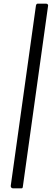

<svg xmlns="http://www.w3.org/2000/svg" viewBox="-20 -867 301 1052"><path d="M52 165Q45 165 41.5 160.5Q38 156 39 150L177 -837Q179 -843 181 -845Q183 -847 188 -847H232Q239 -847 242 -842.5Q245 -838 243 -832L105 157Q104 162 102.5 163.5Q101 165 95 165Z"/></svg>

Font: Libre Franklin
Style: Italic
Weight: 400
Italic angle: -8°
Designer: Pablo Impallari, Rodrigo Fuenzalida, Nhung Nguyen
Foundry: Impallari Type
Version: Version 3.000